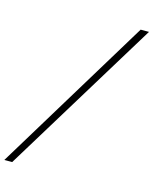

<svg xmlns="http://www.w3.org/2000/svg" viewBox="-249 -854 858 1074"><g transform="rotate(15 180.0 -317.5)"><path d="M-72.8 133.3H-118.2L429.7 -768.1H478Z"/></g></svg>

Font: Munson
Style: Italic
Weight: 400
Italic angle: -12°
Designer: Paul James MIller
Foundry: High-Logic / Made with FontCreator
Version: Version 2.10;May 5, 2019;FontCreator 11.5.0.2430 64-bit